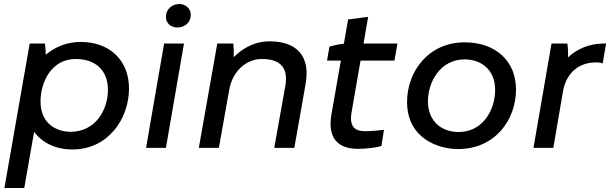

<svg xmlns="http://www.w3.org/2000/svg" viewBox="-20 -737 3041 957"><path d="M2 200H101L150 -80C190 -26 256 8 341 8C520 8 623 -146 623 -296C623 -434 529 -528 382 -528C317 -528 256 -505 208 -464C208 -486 206 -508 204 -520H128ZM330 -80C280 -80 182 -107 182 -231C182 -325 234 -443 358 -443C457 -443 518 -385 518 -290C518 -192 459 -80 330 -80Z M708 0H807L897 -520H798ZM865 -600C900 -600 931 -625 931 -663C931 -693 907 -717 873 -717C837 -717 807 -690 807 -653C807 -622 830 -600 865 -600Z M971 0H1071L1123 -292V-291C1139 -382 1207 -443 1285 -443C1380 -443 1418 -397 1402 -308L1347 0H1447L1503 -317C1528 -454 1463 -531 1323 -531C1263 -531 1201 -508 1145 -452C1146 -476 1145 -501 1143 -520H1063Z M1766 5C1802 5 1853 -1 1881 -9L1894 -90C1873 -87 1826 -83 1801 -83C1748 -83 1719 -106 1733 -181L1777 -435H1946L1961 -520H1792L1815 -653L1715 -640L1694 -519C1671 -517 1643 -511 1622 -504L1610 -435H1679L1632 -167C1611 -45 1667 5 1766 5Z M2263 6C2448 6 2552 -140 2552 -291C2552 -431 2452 -526 2296 -526C2116 -526 2009 -381 2009 -229C2009 -46 2166 6 2263 6ZM2266 -79C2173 -79 2113 -140 2113 -232C2113 -329 2175 -441 2296 -441C2371 -441 2448 -396 2448 -288C2448 -191 2388 -79 2266 -79Z M2639 0H2738L2786 -281C2802 -373 2865 -428 2956 -426C2966 -426 2976 -424 2984 -421L3001 -520H2990C2920 -520 2858 -495 2811 -451C2812 -475 2811 -501 2808 -520H2729Z"/></svg>

Font: Fixel Display 20240404 Medium
Style: Italic
Weight: 500
Italic angle: -10°
Designer: AlfaBravo + MacPaw
Foundry: Kyrylo Tkachov, Marchela Mozhyna, Serhii Makarenko, Maria Weinstein, Zakhar Kryvoshyya
Version: Version 1.211;Glyphs 3.2 (3225)